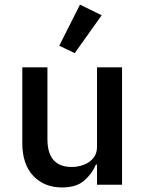

<svg xmlns="http://www.w3.org/2000/svg" viewBox="-20 -812 640 844"><path d="M406.5 0V-88.5H401.5Q384.5 -48 350 -18Q315.5 12 252.5 12Q174.5 12 126.2 -39Q78 -90 78 -183.5V-516H188.5V-200.5Q188.5 -78 295 -78Q323 -78 348.5 -87.8Q374 -97.5 390.2 -117Q406.5 -136.5 406.5 -166.5V-516H516.5V0ZM427 -745 308.5 -578.5 240.5 -611 331.5 -791.5Z"/></svg>

Font: Lilex Medium
Style: Regular
Weight: 500
Designer: Mike Abbink, Paul van der Laan, Pieter van Rosmalen, Mikhael Khrustik
Foundry: Mikhael Khrustik
Version: Version 1.100